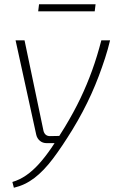

<svg xmlns="http://www.w3.org/2000/svg" viewBox="-20 -671 558 900"><path d="M496 -482Q486 -440 472.5 -398.5Q459 -357 443 -314.5Q427 -272 408 -230Q389 -188 367 -146.5Q345 -105 320 -64Q271 16 228 73Q185 130 141 163.5Q97 197 45 209L38 182Q72 172 102.5 151Q133 130 162 98Q191 66 220.5 23Q250 -20 283 -74Q326 -145 357 -210Q388 -275 412 -341.5Q436 -408 455 -482ZM95 -482 184 -57Q191 -33 214 -33L266 -34L247 0H199Q180 0 167 -11Q154 -22 150 -39L53 -482ZM428 -651 424 -618H159L163 -651Z"/></svg>

Font: Exo 2 ExtraLight
Style: Italic
Weight: 250
Italic angle: -8°
Designer: Natanael Gama
Foundry: Natanael Gama
Version: Version 2.010